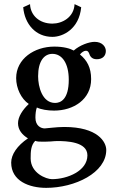

<svg xmlns="http://www.w3.org/2000/svg" viewBox="-20 -669 548 927"><path d="M447 -383C475 -383 491 -399 491 -423C491 -442 475 -467 437 -467C410 -467 365 -451 336 -425C318 -435 287 -444 242 -444C146 -444 58 -385 58 -292C58 -243 82 -192 119 -167C89 -139 67 -105 67 -74C67 -42 87 -18 115 -1C63 34 34 77 34 116C34 205 121 238 203 238C342 238 493 165 493 55C493 17 453 -56 290 -56C252 -56 205 -49 196 -49C178 -49 151 -61 151 -101C151 -117 153 -138 158 -150C179 -140 210 -135 241 -135C335 -135 420 -189 420 -287C420 -343 400 -378 366 -406C374 -416 385 -424 395 -424C404 -424 407 -418 410 -412C414 -399 422 -383 447 -383ZM183 15C194 15 210 15 225 14C238 13 247 12 256 12C301 12 402 15 402 81C402 156 306 196 231 196C203 196 128 167 128 96C128 62 129 33 150 11C160 15 171 15 183 15ZM312 -284C312 -188 272 -172 246 -172C184 -172 164 -250 164 -301C164 -375 194 -409 233 -409C280 -409 312 -363 312 -284ZM125 -649 92 -634C99 -553 152 -491 233 -491C284 -491 362 -529 372 -634L340 -649C337 -585 280 -555 233 -555C170 -555 127 -595 125 -649Z"/></svg>

Font: Libertinus Serif Semibold
Style: Regular
Weight: 600
Designer: Philipp H. Poll, Khaled Hosny
Foundry: Caleb Maclennan
Version: Version 7.050;RELEASE